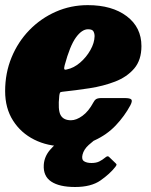

<svg xmlns="http://www.w3.org/2000/svg" viewBox="-24 -555 587 748"><path d="M-4 -200Q-4 -270.5 21 -331.2Q46 -392 90.5 -437.8Q135 -483.5 193.2 -509.2Q251.5 -535 318 -535Q412.5 -535 469.8 -491.8Q527 -448.5 527 -375.5Q527 -321 498.8 -288Q470.5 -255 424.5 -237.2Q378.5 -219.5 324.5 -211.2Q270.5 -203 219 -197.5Q211.5 -197 209.8 -193.8Q208 -190.5 207 -182.5Q201 -127 212 -106.8Q223 -86.5 252.5 -86.5Q273.5 -86.5 297.2 -103.8Q321 -121 339.5 -155.5Q344 -164.5 350.5 -168.8Q357 -173 372 -173H461Q483 -173 487.8 -167.2Q492.5 -161.5 484 -145Q461.5 -103 427 -66.5Q392.5 -30 343 -7.5Q293.5 15 225.5 15Q161.5 15 109.5 -11Q57.5 -37 26.8 -85.2Q-4 -133.5 -4 -200ZM236.5 -284.5Q263.5 -290 288 -311Q312.5 -332 328.2 -360Q344 -388 344.5 -414Q344.5 -424.5 340 -432.8Q335.5 -441 319 -441Q295 -441 271.8 -409Q248.5 -377 228 -301Q225 -289.5 226.5 -285.8Q228 -282 236.5 -284.5ZM268.5 173.5Q207.5 173.5 175.8 152.5Q144 131.5 146.5 87.5Q148.5 55 171 28.8Q193.5 2.5 226 -18.8Q258.5 -40 291.8 -57Q325 -74 348 -87.5Q357.5 -93 369.5 -86.8Q381.5 -80.5 384.5 -77.5Q396.5 -66 401.8 -61.8Q407 -57.5 399.5 -50.5Q385 -37.5 362.8 -22.5Q340.5 -7.5 321.5 9.8Q302.5 27 297.5 47.5Q293 66.5 303.5 73.2Q314 80 332.5 80Q351 80 363.2 73.8Q375.5 67.5 385 59.5Q395 50.5 400.5 56L426.5 81Q430.5 84.5 430 87Q429.5 89.5 425.5 95Q404 122.5 367.5 148Q331 173.5 268.5 173.5Z"/></svg>

Font: Besley* Narrow Fatface
Style: Italic
Weight: 900
Width: 4
Italic angle: -13°
Designer: Owen Earl
Foundry: indestructible type*
Version: Version 3.000; ttfautohint (v1.8.3)